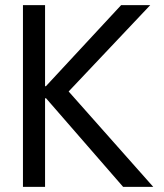

<svg xmlns="http://www.w3.org/2000/svg" viewBox="-20 -727 639 747"><path d="M69.3 -707H155.3V0H69.3ZM139.6 -367.2 167 -344.7H139.6V-391.6H167L139.6 -371.1L451.2 -707H564.5L247.1 -371.1L576.2 0H459Z"/></svg>

Font: Wanted Sans Std Variable
Style: Regular
Weight: 400
Designer: Original Design by Kil Hyung-jin and Kang Hanbin, Wanted Lab, Inc;
Foundry: Wanted Lab, Inc.
Version: Version 1.003;Glyphs 3.2 (3227)